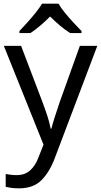

<svg xmlns="http://www.w3.org/2000/svg" viewBox="-20 -786 550 1046"><path d="M1 -536H95L211 -231Q226 -191 238 -154.5Q250 -118 256 -85H260Q266 -110 279 -150.5Q292 -191 306 -232L415 -536H510L279 74Q251 150 206.5 195Q162 240 84 240Q60 240 42 237.5Q24 235 11 232V162Q22 164 37.5 166Q53 168 70 168Q116 168 144.5 142Q173 116 189 73L217 2ZM299 -766Q311 -744 333.5 -716.5Q356 -689 380.5 -662.5Q405 -636 424 -617V-606H362Q336 -622 308 -645.5Q280 -669 253 -696Q226 -669 199 -646Q172 -623 146 -606H86V-617Q105 -637 128.5 -663Q152 -689 174 -716.5Q196 -744 209 -766Z"/></svg>

Font: Noto Sans Old Turkic
Style: Regular
Weight: 400
Designer: Monotype Design Team
Foundry: Monotype Imaging Inc.
Version: Version 2.003; ttfautohint (v1.8.4.7-5d5b)